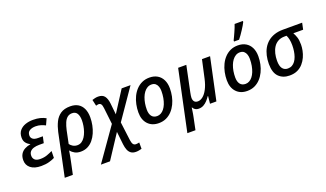

<svg xmlns="http://www.w3.org/2000/svg" viewBox="-91 -1439 3937 2316"><g transform="rotate(-20 1877.5 -281.5)"><path d="M208 10Q121 10 73.5 -28Q26 -66 26 -129Q26 -176 45 -207.5Q64 -239 97.5 -257Q131 -275 172 -282V-285Q142 -298 121 -324.5Q100 -351 100 -392Q100 -448 129 -482.5Q158 -517 203.5 -532.5Q249 -548 301 -548Q354 -548 393 -538Q432 -528 464 -510L428 -431Q404 -444 372.5 -454Q341 -464 305 -464Q259 -464 228 -445.5Q197 -427 197 -384Q197 -356 219 -338.5Q241 -321 287 -321H347L329 -239H269Q231 -239 200.5 -230Q170 -221 152.5 -201Q135 -181 135 -147Q135 -115 156.5 -94.5Q178 -74 227 -74Q275 -74 314 -88Q353 -102 385 -118L383 -30Q355 -15 310.5 -2.5Q266 10 208 10Z M539 -307Q554 -374 580.5 -428.5Q607 -483 654.5 -515.5Q702 -548 779 -548Q839 -548 879.5 -523.5Q920 -499 941.5 -452.5Q963 -406 963 -341Q963 -291 953 -241Q943 -191 923.5 -146Q904 -101 874.5 -65.5Q845 -30 805.5 -10Q766 10 716 10Q672 10 640.5 -7Q609 -24 586 -52Q580 -13 573.5 22.5Q567 58 558 99L528 240H424ZM704 -77Q735 -77 759.5 -93.5Q784 -110 802 -138Q820 -166 832 -200.5Q844 -235 850 -271.5Q856 -308 856 -341Q856 -397 836 -429.5Q816 -462 772 -462Q736 -462 711 -441.5Q686 -421 670 -383Q654 -345 642 -292L608 -127Q623 -106 647.5 -91.5Q672 -77 704 -77Z M888 240 1181 -177 1157 -386Q1153 -424 1142 -439.5Q1131 -455 1109 -455Q1102 -455 1094 -452.5Q1086 -450 1077 -448L1059 -528Q1075 -534 1096 -538.5Q1117 -543 1136 -543Q1192 -543 1217.5 -509.5Q1243 -476 1250 -412L1265 -269L1438 -539H1552L1288 -156L1318 81Q1323 118 1335 135.5Q1347 153 1372 153Q1383 153 1393 151Q1403 149 1414 147V228Q1399 232 1380 236Q1361 240 1340 240Q1301 240 1277 222.5Q1253 205 1240.5 174Q1228 143 1223 100L1205 -65L1005 240Z M1718 9Q1631 9 1579.5 -46Q1528 -101 1528 -196Q1528 -247 1538.5 -298Q1549 -349 1570.5 -394Q1592 -439 1624.5 -473.5Q1657 -508 1699.5 -527.5Q1742 -547 1795 -547Q1854 -547 1896.5 -522Q1939 -497 1962 -450.5Q1985 -404 1985 -340Q1985 -289 1974.5 -239Q1964 -189 1942.5 -144.5Q1921 -100 1889 -65.5Q1857 -31 1814.5 -11Q1772 9 1718 9ZM1728 -78Q1753 -78 1776 -90.5Q1799 -103 1817.5 -126.5Q1836 -150 1849.5 -183Q1863 -216 1870.5 -257.5Q1878 -299 1878 -346Q1878 -375 1869.5 -401Q1861 -427 1842 -443.5Q1823 -460 1790 -460Q1761 -460 1736.5 -445.5Q1712 -431 1693 -405.5Q1674 -380 1661 -346Q1648 -312 1641.5 -273.5Q1635 -235 1635 -194Q1635 -139 1658.5 -108.5Q1682 -78 1728 -78Z M1998 240 2163 -539H2268L2199 -208Q2195 -188 2192.5 -171.5Q2190 -155 2190 -144Q2190 -112 2205 -94.5Q2220 -77 2250 -77Q2282 -77 2314 -102Q2346 -127 2373.5 -178.5Q2401 -230 2418 -307L2469 -539H2573L2458 0H2376L2386 -95H2381Q2364 -69 2341.5 -44.5Q2319 -20 2291.5 -5Q2264 10 2229 10Q2205 10 2186.5 -0.5Q2168 -11 2157 -32H2153Q2151 -18 2148 4.5Q2145 27 2141 49Q2137 71 2134 85L2102 240Z M2853 9Q2766 9 2714.5 -46Q2663 -101 2663 -196Q2663 -247 2673.5 -298Q2684 -349 2705.5 -394Q2727 -439 2759.5 -473.5Q2792 -508 2834.5 -527.5Q2877 -547 2930 -547Q2989 -547 3031.5 -522Q3074 -497 3097 -450.5Q3120 -404 3120 -340Q3120 -289 3109.5 -239Q3099 -189 3077.5 -144.5Q3056 -100 3024 -65.5Q2992 -31 2949.5 -11Q2907 9 2853 9ZM2863 -78Q2888 -78 2911 -90.5Q2934 -103 2952.5 -126.5Q2971 -150 2984.5 -183Q2998 -216 3005.5 -257.5Q3013 -299 3013 -346Q3013 -375 3004.5 -401Q2996 -427 2977 -443.5Q2958 -460 2925 -460Q2896 -460 2871.5 -445.5Q2847 -431 2828 -405.5Q2809 -380 2796 -346Q2783 -312 2776.5 -273.5Q2770 -235 2770 -194Q2770 -139 2793.5 -108.5Q2817 -78 2863 -78ZM2905 -620Q2914 -638 2925 -661.5Q2936 -685 2947 -710Q2958 -735 2968 -759Q2978 -783 2984 -803H3090V-790Q3082 -773 3068.5 -750.5Q3055 -728 3038.5 -702.5Q3022 -677 3004.5 -652Q2987 -627 2970 -606H2905Z M3398 9Q3312 9 3259.5 -43Q3207 -95 3207 -207Q3207 -263 3218.5 -313.5Q3230 -364 3253.5 -405Q3277 -446 3313 -476Q3349 -506 3398 -522.5Q3447 -539 3508 -539H3755L3737 -455H3611Q3627 -429 3639.5 -391.5Q3652 -354 3652 -295Q3652 -261 3644 -220Q3636 -179 3618 -139Q3600 -99 3570.5 -65Q3541 -31 3498.5 -11Q3456 9 3398 9ZM3405 -78Q3436 -78 3459.5 -91Q3483 -104 3500 -127.5Q3517 -151 3528 -182Q3539 -213 3544.5 -249.5Q3550 -286 3550 -325Q3550 -367 3543 -399.5Q3536 -432 3524 -455H3499Q3449 -455 3413.5 -435Q3378 -415 3356 -380.5Q3334 -346 3323.5 -302Q3313 -258 3313 -210Q3313 -142 3337.5 -110Q3362 -78 3405 -78Z"/></g></svg>

Font: Noto Sans Display Medium
Style: Italic
Weight: 500
Italic angle: -12°
Designer: Monotype Design Team
Foundry: Monotype Imaging Inc.
Version: Version 2.003